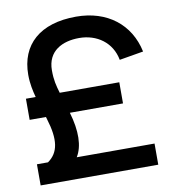

<svg xmlns="http://www.w3.org/2000/svg" viewBox="-82 -807 806 881"><g transform="rotate(-10 321.0 -367.0)"><path d="M36.5 0H584.5V-98.5H222C251 -145 252.5 -216.5 226.5 -304.5L226 -305H474V-403.5H196.5C186 -439.5 179 -465 179 -511C179 -601.5 249.5 -635.5 327.5 -635.5C409.5 -635.5 478.5 -588 494 -504.5L606 -523.5C578.5 -654 475.5 -734.5 330.5 -734.5C162 -734.5 68.5 -650 68.5 -509.5C68.5 -468.5 76.5 -433 84.5 -403.5H39V-305H115L118 -294.5C149 -194.5 140 -135 88 -98.5H36.5Z"/></g></svg>

Font: Vela Sans SemBd
Style: Regular
Weight: 600
Designer: Principal design: Mikhail Sharanda - project Manrope.
Design modification: Ravid Balaliev
Foundry: Mikhail Sharanda
Version: Version 1.001